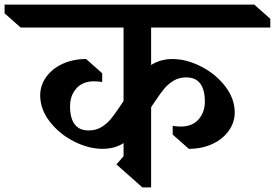

<svg xmlns="http://www.w3.org/2000/svg" viewBox="-80 -806 1197 836"><path d="M578 -523Q619 -549 671 -549Q731 -549 794.5 -517Q858 -485 900 -431Q942 -377 942 -316Q942 -273 916 -236.5Q890 -200 844.5 -179Q799 -158 742 -158L672 -220V-258Q690 -255 707 -255Q757 -255 784.5 -286Q812 -317 812 -364Q812 -415 792 -442Q772 -469 731 -469Q700 -469 676.5 -455Q653 -441 636.5 -421.5Q620 -402 598 -369L581 -344L578 -339V10H540L427 -90L458 -126V-183Q420 -158 366 -158Q306 -158 242.5 -190Q179 -222 137 -276Q95 -330 95 -391Q95 -434 121 -470.5Q147 -507 192.5 -528Q238 -549 295 -549L365 -487V-449Q347 -452 330 -452Q280 -452 252.5 -421Q225 -390 225 -343Q225 -292 245 -265Q265 -238 306 -238Q337 -238 360.5 -252Q384 -266 400.5 -285.5Q417 -305 439 -338L456 -363L458 -366V-686H10L-60 -748V-786H1027L1097 -724V-686H578Z"/></svg>

Font: Inknut
Style: Antiqua
Weight: 400
Designer: Claus Eggers Srensen
Foundry: Claus Eggers Srensen
Version: Version 1.000; ttfautohint (v1.2) -l 7 -r 28 -G 50 -x 13 -D 